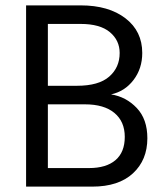

<svg xmlns="http://www.w3.org/2000/svg" viewBox="-20 -694 611 714"><path d="M323 0H77V-674H280Q384 -674 446.5 -626Q509 -578 509 -497Q509 -439 476.5 -396.5Q444 -354 393 -343Q449 -334 488.5 -292.5Q528 -251 528 -180Q528 -99 474.5 -49.5Q421 0 323 0ZM280 -605H158V-375H266Q347 -375 386 -409Q425 -443 425 -497Q425 -544 388.5 -574.5Q352 -605 280 -605ZM296 -306H158V-69H311Q375 -69 409.5 -98.5Q444 -128 444 -185Q444 -242 405.5 -274Q367 -306 296 -306Z"/></svg>

Font: Hind Madurai
Style: Regular
Weight: 400
Designer: Jyotish Sonowal
Foundry: Indian Type Foundry
Version: Version 1.001;PS 1.0;hotconv 1.0.86;makeotf.lib2.5.63406; tt